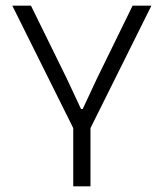

<svg xmlns="http://www.w3.org/2000/svg" viewBox="-20 -659 579 679"><path d="M242.5 -199 23.5 -639H89.5L216.5 -380.5L266.5 -273.5H272.5L322.5 -380.5L449 -639H515.5L296.5 -199ZM239 0V-258.5H300V0Z"/></svg>

Font: Anek Latin Light
Style: Regular
Weight: 300
Designer: Yesha Goshar
Foundry: Ek Type
Version: Version 1.003